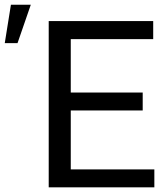

<svg xmlns="http://www.w3.org/2000/svg" viewBox="-77 -801 714 821"><path d="M583 -76.7V0H206.5V-76.7ZM225.6 -710.9V0H131.3V-710.9ZM533.2 -405.3V-328.6H206.5V-405.3ZM578.1 -710.9V-633.8H206.5V-710.9ZM-56.6 -616.7 -30.3 -780.8H54.7L-2 -616.7Z"/></svg>

Font: RobotoDEMO
Style: Regular
Weight: 400
Designer: Christian Robertson
Foundry: Google
Version: Version 2.136